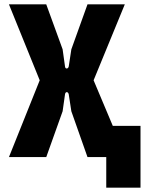

<svg xmlns="http://www.w3.org/2000/svg" viewBox="-20 -720 664 880"><path d="M21 0H192L267 -210L278 -288C280 -301 292 -301 295 -288L307 -210L381 0H467V140H624V-143H497L409 -352L552 -700H381L307 -494L295 -415C292 -403 279 -403 278 -415L267 -494L192 -700H21L162 -352Z"/></svg>

Font: Finlandica
Style: Bold
Weight: 700
Designer: Niklas Ekholm, Juho Hiilivirta, Jaakko Suomalainen
Foundry: Helsinki Type Studio
Version: Version 2.000;Glyphs 3.2 (3202)